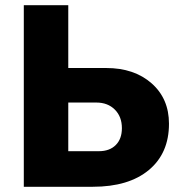

<svg xmlns="http://www.w3.org/2000/svg" viewBox="-20 -714 686 734"><path d="M71 0V-694H241V-454H386Q493 -454 559.5 -395.5Q626 -337 626 -241Q626 -128 549 -64Q472 0 335 0ZM241 -136H358Q399 -136 422.5 -159.5Q446 -183 446 -224Q446 -268 419 -295Q392 -322 348 -322H241Z"/></svg>

Font: Cantarell Extra Bold
Style: Regular
Weight: 800
Designer: Dave Crossland, Nikolaus Waxweiler, Florian Fecher, Jacques Le Bailly, Eben Sorkin, Alexei Vanyashin, Alexios Zavras, Em
Version: Version 0.303